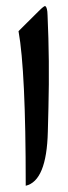

<svg xmlns="http://www.w3.org/2000/svg" viewBox="-20 -609 223 627"><path d="M135.3 -559.1Q142.1 -410.2 138.2 -257.8L136.2 -178.7Q132.3 -18.1 64 -2.4V-8.8Q64 -377 40.5 -507.3L106 -572.3Q125 -591.3 127.9 -588.9Q134.8 -585 135.3 -559.1Z"/></svg>

Font: Parastoo Print
Style: Print-Bold
Weight: 700
Foundry: Saber Rastikerdar (saber.rastikerdar@gmail.com)
Version: Version 1.0.0-alpha3